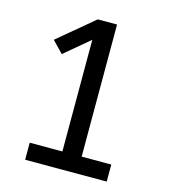

<svg xmlns="http://www.w3.org/2000/svg" viewBox="-109 -825 819 914"><g transform="rotate(15 300.0 -367.5)"><path d="M99 0V-84H260V-634L137 -531L83 -587L260 -735H355V-84H501V0Z"/></g></svg>

Font: Iosevka HT Medium Extended
Style: Regular
Weight: 500
Width: 7
Monospace: yes
Designer: Belleve Invis
Foundry: Belleve Invis
Version: Version 32.3.0; ttfautohint (v1.8.4)